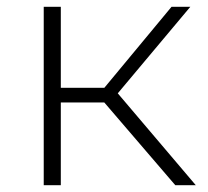

<svg xmlns="http://www.w3.org/2000/svg" viewBox="-20 -542 608 562"><path d="M493 0 269 -261 311 -285 553 0ZM108 0V-522H158V0ZM142 -242V-285H306V-242ZM314 -256 268 -264 482 -522H537Z"/></svg>

Font: Modern
Style: Regular
Weight: 300
Designer: Julieta Ulanovsky
Foundry: Julieta Ulanovsky
Version: Version 8.000